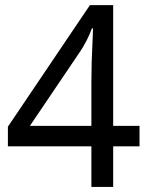

<svg xmlns="http://www.w3.org/2000/svg" viewBox="-20 -738 591 758"><path d="M530.8 -160.2H426.8V0H340.8V-160.2H11.2V-237.8L335 -717.8H426.8V-241.2H530.8ZM340.8 -241.2V-415Q340.8 -489.7 345.7 -584.5L347.2 -626H342.8Q334.5 -602.1 321.3 -576.9Q308.1 -551.8 298.8 -538.1L98.1 -241.2Z"/></svg>

Font: Noto Sans Bengali UI
Style: Regular
Weight: 400
Designer: Monotype Design Team
Foundry: Monotype Imaging Inc.
Version: Version 1.03 uh